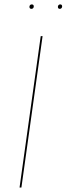

<svg xmlns="http://www.w3.org/2000/svg" viewBox="-20 -843 299 863"><path d="M121.6 -803.2Q112.3 -803.2 112.3 -812.5Q112.3 -816.9 115.2 -820.1Q118.2 -823.2 122.6 -823.2Q131.8 -823.2 131.8 -814Q131.8 -809.6 128.9 -806.4Q126 -803.2 121.6 -803.2ZM249 -803.2Q240.2 -803.2 240.2 -812.5Q240.2 -816.9 243.2 -820.1Q246.1 -823.2 250.5 -823.2Q259.3 -823.2 259.3 -814Q259.3 -809.6 256.3 -806.4Q253.4 -803.2 249 -803.2ZM171.4 -680.7 76.2 0H67.9L163.1 -680.7Z"/></svg>

Font: Fira Sans Compressed Eight
Style: Italic
Weight: 100
Width: 3
Italic angle: -8°
Designer: Carrois Corporate & Edenspiekermann AG
Foundry: Carrois Corporate GbR & Edenspiekermann AG
Version: Version 4.203;PS 004.203;hotconv 1.0.88;makeotf.lib2.5.64775